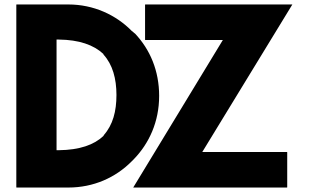

<svg xmlns="http://www.w3.org/2000/svg" viewBox="-20 -832 1384 859"><path d="M444 -226 443 -224C401 -184 336 -161 243 -160H233V-655H243C334 -654 399 -631 442 -591L443 -589V-588C484 -543 501 -480 501 -407C501 -334 485 -273 444 -227ZM53 6 54 7H286C398 7 497 -37 570 -111L578 -119C647 -190 692 -287 692 -403C692 -515 652 -610 583 -683H582L572 -692H571C499 -766 398 -812 286 -812H54L53 -811ZM630 -812 629 -811V-654L630 -653H977L576 7H1264L1265 6V-151L1264 -152H885L1288 -812Z"/></svg>

Font: Hussar Woodtype
Style: SeBd
Weight: 900
Foundry: Cannot Into Space Fonts
Version: Version 1.07